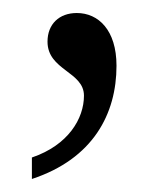

<svg xmlns="http://www.w3.org/2000/svg" viewBox="-20 -121 250 295"><path d="M29 121V154C123 123 159 54 159 -20C159 -75 131 -101 98 -101C71 -101 53 -84 53 -57C53 -13 109 -11 109 26C109 61 85 102 29 121Z"/></svg>

Font: Noto Serif Georgian SemiCondensed Light
Style: Regular
Weight: 300
Width: 4
Designer: Monotype Design Team, Akaki Razmadze
Foundry: Google LLC
Version: Version 2.003